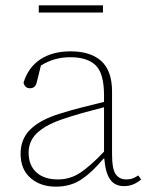

<svg xmlns="http://www.w3.org/2000/svg" viewBox="-20 -685 565 718"><path d="M444 11Q409 11 391.5 -14.5Q374 -40 370 -92H367Q327 -43 286 -15Q245 13 189 13Q131 13 94 -19.5Q57 -52 57 -110Q57 -166 94.5 -202Q132 -238 204 -260Q245 -273 287 -283.5Q329 -294 369 -304V-329Q369 -410 338 -440.5Q307 -471 243 -471Q211 -471 184 -463Q157 -455 133 -440L117 -376Q112 -355 92 -355Q73 -355 68 -376Q86 -434 131.5 -463.5Q177 -493 244 -493Q319 -493 359 -456.5Q399 -420 399 -343V-109Q399 -52 413 -33Q427 -14 452 -14Q466 -14 476.5 -18Q487 -22 497 -29L508 -14Q497 -4 480.5 3.5Q464 11 444 11ZM87 -114Q87 -67 116 -40.5Q145 -14 197 -14Q243 -14 281.5 -40Q320 -66 369 -118V-284Q330 -274 288.5 -262.5Q247 -251 207 -237Q148 -216 117.5 -186.5Q87 -157 87 -114ZM125 -638V-665H365V-638Z"/></svg>

Font: Source Serif 4 SmText ExtraLight
Style: Regular
Weight: 200
Designer: Frank Grießhammer
Foundry: Adobe
Version: Version 4.005;hotconv 1.1.0;makeotfexe 2.6.0